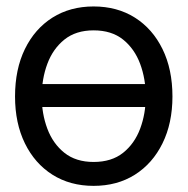

<svg xmlns="http://www.w3.org/2000/svg" viewBox="-20 -573 590 604"><path d="M465.8 -308.6V-236.3H84V-308.6ZM274.4 11.7Q200.7 11.7 145 -23.4Q89.4 -58.6 58.3 -122.1Q27.3 -185.5 27.3 -269.5Q27.3 -355 58.3 -418.7Q89.4 -482.4 145 -517.6Q200.7 -552.7 274.4 -552.7Q348.6 -552.7 404.3 -517.6Q460 -482.4 491.2 -418.7Q522.5 -355 522.5 -269.5Q522.5 -185.5 491.2 -122.1Q460 -58.6 404.3 -23.4Q348.6 11.7 274.4 11.7ZM274.4 -63.5Q331.1 -63.5 367.2 -92.3Q403.3 -121.1 420.9 -168.2Q438.5 -215.3 438.5 -269.5Q438.5 -324.7 420.9 -372.1Q403.3 -419.4 367.2 -448.5Q331.1 -477.5 274.4 -477.5Q218.8 -477.5 182.6 -448.5Q146.5 -419.4 128.9 -372.1Q111.3 -324.7 111.3 -269.5Q111.3 -215.3 128.9 -168.2Q146.5 -121.1 182.6 -92.3Q218.8 -63.5 274.4 -63.5Z"/></svg>

Font: Inter Tight
Style: Regular
Weight: 400
Designer: Rasmus Andersson
Foundry: rsms
Version: Version 3.002